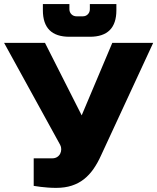

<svg xmlns="http://www.w3.org/2000/svg" viewBox="-40 -910 770 940"><path d="M-20 -700.2H180.2L359.9 -345.2L509.8 -700.2H710L455.1 -149.9Q438 -111.8 417.5 -82.5Q397 -53.2 371.1 -32.7Q345.2 -12.2 311.5 -1.2Q277.8 9.8 234.9 9.8Q213.9 9.8 194.3 8.3Q174.8 6.8 159.2 4.9Q141.1 2.9 125 0V-134.8H214.8Q230 -134.8 240 -141.4Q250 -147.9 254.9 -158Q259.8 -168 259.8 -179.4Q259.8 -190.9 254.9 -200.2ZM169.9 -859.9V-890.1H299.8V-865.2Q299.8 -850.1 309.8 -840.1Q319.8 -830.1 335 -830.1H365.2Q380.4 -830.1 390.1 -840.1Q399.9 -850.1 399.9 -865.2V-890.1H529.8V-859.9Q529.8 -730 399.9 -730H299.8Q169.9 -730 169.9 -859.9Z"/></svg>

Font: Russo One
Style: Regular
Weight: 400
Designer: Jovanny lemonad
Foundry: Jovanny Lemonad
Version: Version 1.000